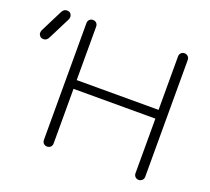

<svg xmlns="http://www.w3.org/2000/svg" viewBox="-263 -947 1219 1113"><g transform="rotate(20 346.0 -390.5)"><path d="M130 0Q117 0 108.5 -8.5Q100 -17 100 -30V-751Q100 -764 108.5 -772.5Q117 -781 130 -781Q143 -781 151.5 -772.5Q160 -764 160 -751V-421H665V-751Q665 -764 673.5 -772.5Q682 -781 695 -781Q707 -781 716 -772.5Q725 -764 725 -751V-30Q725 -17 716 -8.5Q707 0 695 0Q682 0 673.5 -8.5Q665 -17 665 -30V-367H160V-30Q160 -17 151.5 -8.5Q143 0 130 0ZM-102 -578Q-118 -578 -125.5 -587.5Q-133 -597 -133 -605Q-133 -610 -132 -614Q-131 -618 -130 -622L-61 -759Q-55 -771 -47.5 -776Q-40 -781 -31 -781Q-14 -781 -7 -771.5Q0 -762 0 -754Q0 -750 -0.5 -745.5Q-1 -741 -3 -737L-72 -600Q-78 -588 -85.5 -583Q-93 -578 -102 -578Z"/></g></svg>

Font: ComfortaaLight
Style: Regular
Weight: 300
Designer: Johan Aakerlund
Foundry: Johan Aakerlund
Version: Version 3.104; ttfautohint (v1.8.1.43-b0c9)